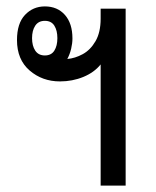

<svg xmlns="http://www.w3.org/2000/svg" viewBox="-20 -579 487 599"><path d="M294 0V-378Q274 -353 240 -339Q206 -325 167 -325Q112 -325 72.5 -359Q33 -393 33 -454Q33 -506 58 -532.5Q83 -559 120 -559Q159 -559 182.5 -532.5Q206 -506 206 -459Q206 -444 202 -427Q198 -410 190 -395Q214 -397 238 -410Q262 -423 278 -450.5Q294 -478 294 -521V-552H372V0ZM120 -406Q140 -406 149.5 -421Q159 -436 159 -460Q159 -484 149.5 -499Q140 -514 120 -514Q100 -514 90 -499Q80 -484 80 -460Q80 -436 90 -421Q100 -406 120 -406Z"/></svg>

Font: Noto Sans Thai Looped Condensed
Style: Regular
Weight: 400
Width: 3
Designer: Sasikarn Vongin, Ben Mitchell
Foundry: The Fontpad Ltd
Version: Version 1.001; ttfautohint (v1.8.4.7-5d5b)